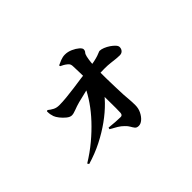

<svg xmlns="http://www.w3.org/2000/svg" viewBox="-114 -886 1228 1228"><g transform="rotate(-45 500.0 -271.5)"><path d="M155 -6Q217 -44 269 -87.5Q321 -131 364 -177Q407 -223 439 -269.5Q471 -316 492 -361L576 -367V-282Q549 -241 508 -199Q467 -157 413.5 -118.5Q360 -80 297 -48Q234 -16 162 5ZM559 57Q541 57 533 47Q525 37 517 22.5Q509 8 494 -6Q478 -22 459 -33.5Q440 -45 411 -61L414 -72Q444 -69 470 -67Q496 -65 517 -65Q533 -65 535 -84Q536 -97 536 -126.5Q536 -156 535.5 -197.5Q535 -239 534.5 -288.5Q534 -338 534 -391Q534 -396 533.5 -417Q533 -438 532.5 -463Q532 -488 531 -507Q531 -520 528 -527.5Q525 -535 517 -542Q505 -552 494.5 -558Q484 -564 473 -569L472 -577Q486 -584 506.5 -592Q527 -600 547 -600Q573 -600 598.5 -588.5Q624 -577 640 -563Q656 -549 656 -539Q656 -526 648.5 -518Q641 -510 637 -492Q632 -468 630 -447.5Q628 -427 627 -412Q626 -400 626 -369.5Q626 -339 626.5 -300Q627 -261 628.5 -222Q630 -183 631 -154Q632 -137 634.5 -109.5Q637 -82 637 -52Q637 -23 624.5 2Q612 27 594.5 42Q577 57 559 57ZM304 -293Q288 -293 269.5 -308Q251 -323 236.5 -341.5Q222 -360 217 -374Q213 -386 211 -396.5Q209 -407 209 -424L217 -428Q234 -414 251.5 -405Q269 -396 293 -396Q321 -396 358 -399.5Q395 -403 434.5 -408.5Q474 -414 512.5 -419.5Q551 -425 584 -428Q623 -432 648 -437.5Q673 -443 687.5 -448Q702 -453 709.5 -456.5Q717 -460 721 -460Q735 -460 753.5 -452.5Q772 -445 789 -433.5Q806 -422 817.5 -409.5Q829 -397 829 -386Q829 -370 819 -359Q809 -348 791 -348Q767 -348 718.5 -354.5Q670 -361 583 -354Q523 -350 476.5 -339.5Q430 -329 396 -320Q367 -312 343 -302.5Q319 -293 304 -293Z"/></g></svg>

Font: Noto Serif TC ExtraBold
Style: Regular
Weight: 800
Designer: Ryoko NISHIZUKA 西塚涼子 (kana & ideographs); Frank Grießhammer (Latin, Greek & Cyrillic); Wenlong ZHANG 张文龙 (bopomofo); San
Foundry: Adobe
Version: Version 2.002-H1;hotconv 1.1.0;makeotfexe 2.6.0